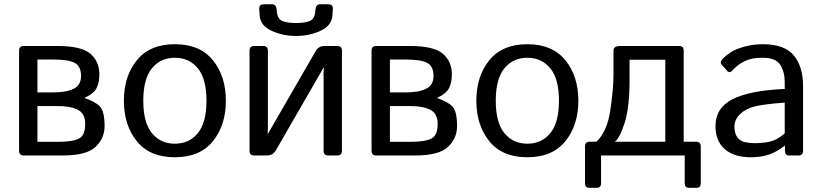

<svg xmlns="http://www.w3.org/2000/svg" viewBox="-20 -728 3850 899"><path d="M91.3 0Q69.3 0 69.3 -22V-490.7Q69.3 -512.7 91.3 -512.7H249Q361.3 -512.7 403.3 -476.3Q445.3 -439.9 445.3 -379.9Q445.3 -342.3 432.6 -316.2Q419.9 -290 375.5 -269.5V-269Q426.8 -252 448.2 -229Q469.7 -206.1 469.7 -137.7Q469.7 -80.1 427.2 -40Q384.8 0 273.4 0ZM155.3 -64H251Q319.3 -64 349.1 -78.9Q378.9 -93.8 378.9 -147.5Q378.9 -196.3 344.7 -213.9Q310.5 -231.4 251 -231.4H155.3ZM155.3 -295.4H231.4Q290 -295.4 324.7 -312.3Q359.4 -329.1 359.4 -372.1Q359.4 -418.5 329.6 -433.8Q299.8 -449.2 231.4 -449.2H155.3Z M560.1 -256.3Q560.1 -371.1 620.8 -446Q681.6 -521 798.8 -521Q916 -521 976.8 -446Q1037.6 -371.1 1037.6 -256.3Q1037.6 -141.6 976.8 -66.7Q916 8.3 798.8 8.3Q681.6 8.3 620.8 -66.7Q560.1 -141.6 560.1 -256.3ZM650.9 -256.3Q650.9 -153.8 691.4 -104.5Q731.9 -55.2 798.8 -55.2Q865.7 -55.2 906.2 -104.5Q946.8 -153.8 946.8 -256.3Q946.8 -358.9 906.2 -408.2Q865.7 -457.5 798.8 -457.5Q731.9 -457.5 691.4 -408.2Q650.9 -358.9 650.9 -256.3Z M1170.4 0Q1148.4 0 1148.4 -22V-490.7Q1148.4 -512.7 1170.4 -512.7H1212.4Q1234.4 -512.7 1234.4 -490.7V-130.4Q1234.4 -115.7 1233.4 -101.1H1234.4L1458 -488.8Q1471.7 -512.7 1500 -512.7H1559.1Q1581.1 -512.7 1581.1 -490.7V-22Q1581.1 0 1559.1 0H1517.1Q1495.1 0 1495.1 -22V-382.3Q1495.1 -397 1496.1 -411.6H1495.1L1271.5 -23.9Q1257.8 0 1229.5 0ZM1193.8 -686Q1192.4 -708 1215.8 -708H1252.9Q1272.5 -708 1274.9 -686L1276.9 -669.4Q1280.8 -636.7 1305.2 -628.4Q1329.6 -620.1 1366.2 -620.1Q1402.8 -620.1 1427.2 -628.4Q1451.7 -636.7 1455.6 -669.4L1457.5 -686Q1460 -708 1479.5 -708H1516.6Q1540 -708 1538.6 -686L1536.6 -656.2Q1533.2 -607.4 1480.2 -583.5Q1427.2 -559.6 1366.2 -559.6Q1305.2 -559.6 1252.2 -583.5Q1199.2 -607.4 1195.8 -656.2Z M1741.7 0Q1719.7 0 1719.7 -22V-490.7Q1719.7 -512.7 1741.7 -512.7H1899.4Q2011.7 -512.7 2053.7 -476.3Q2095.7 -439.9 2095.7 -379.9Q2095.7 -342.3 2083 -316.2Q2070.3 -290 2025.9 -269.5V-269Q2077.1 -252 2098.6 -229Q2120.1 -206.1 2120.1 -137.7Q2120.1 -80.1 2077.6 -40Q2035.2 0 1923.8 0ZM1805.7 -64H1901.4Q1969.7 -64 1999.5 -78.9Q2029.3 -93.8 2029.3 -147.5Q2029.3 -196.3 1995.1 -213.9Q1960.9 -231.4 1901.4 -231.4H1805.7ZM1805.7 -295.4H1881.8Q1940.4 -295.4 1975.1 -312.3Q2009.8 -329.1 2009.8 -372.1Q2009.8 -418.5 1980 -433.8Q1950.2 -449.2 1881.8 -449.2H1805.7Z M2210.4 -256.3Q2210.4 -371.1 2271.2 -446Q2332 -521 2449.2 -521Q2566.4 -521 2627.2 -446Q2688 -371.1 2688 -256.3Q2688 -141.6 2627.2 -66.7Q2566.4 8.3 2449.2 8.3Q2332 8.3 2271.2 -66.7Q2210.4 -141.6 2210.4 -256.3ZM2301.3 -256.3Q2301.3 -153.8 2341.8 -104.5Q2382.3 -55.2 2449.2 -55.2Q2516.1 -55.2 2556.6 -104.5Q2597.2 -153.8 2597.2 -256.3Q2597.2 -358.9 2556.6 -408.2Q2516.1 -457.5 2449.2 -457.5Q2382.3 -457.5 2341.8 -408.2Q2301.3 -358.9 2301.3 -256.3Z M2738.8 151.4Q2719.2 151.4 2719.2 129.4V-42.5Q2719.2 -64.5 2741.2 -64.5H2772.5Q2822.8 -111.3 2837.6 -211.4Q2852.5 -311.5 2852.5 -378.4V-490.7Q2852.5 -512.7 2883.3 -512.7H3159.2Q3181.2 -512.7 3181.2 -490.7V-64.5H3239.3Q3261.2 -64.5 3261.2 -42.5V129.4Q3261.2 151.4 3241.7 151.4H3205.6Q3186 151.4 3186 129.4V0H2794.4V129.4Q2794.4 151.4 2774.9 151.4ZM2858.4 -64.5H3095.2V-448.2H2927.7V-351.6Q2927.7 -223.6 2904.5 -151.9Q2881.3 -80.1 2858.4 -64.5Z M3330.1 -136.7Q3330.1 -223.6 3411.4 -264.2Q3492.7 -304.7 3654.3 -311.5V-344.7Q3654.3 -390.6 3633.5 -424.1Q3612.8 -457.5 3551.3 -457.5Q3512.2 -457.5 3488.8 -450Q3465.3 -442.4 3446 -429.9Q3426.8 -417.5 3409.2 -397.9Q3396 -383.3 3384.3 -396.5L3358.9 -425.8Q3348.1 -438 3366.2 -455.1Q3392.1 -479.5 3416.5 -491.7Q3440.9 -503.9 3477.3 -512.5Q3513.7 -521 3551.3 -521Q3653.3 -521 3696.8 -468.5Q3740.2 -416 3740.2 -324.7V-22Q3740.2 0 3718.3 0H3674.3Q3655.3 0 3655.3 -22V-45.9H3654.3Q3615.7 -15.6 3578.9 -3.7Q3542 8.3 3496.6 8.3Q3416.5 8.3 3373.3 -30Q3330.1 -68.4 3330.1 -136.7ZM3418.9 -134.8Q3418.9 -104.5 3431.6 -86.2Q3444.3 -67.9 3466.8 -62.7Q3489.3 -57.6 3513.7 -57.6Q3551.3 -57.6 3585 -64.9Q3618.7 -72.3 3654.3 -103.5V-247.6Q3555.7 -240.2 3513.7 -229.7Q3471.7 -219.2 3445.3 -193.6Q3418.9 -168 3418.9 -134.8Z"/></svg>

Font: Istok Web
Style: Regular
Weight: 400
Designer: Andrey V. Panov
Foundry: Andrey V. Panov
Version: Version 1.0.2g